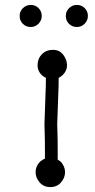

<svg xmlns="http://www.w3.org/2000/svg" viewBox="-20 -757 386 782"><path d="M325 -724Q338 -711 338 -692Q338 -674 325 -660.5Q312 -647 293 -647Q274 -647 261 -660Q248 -673 248 -692Q248 -711 261.5 -724Q275 -737 293 -737Q312 -737 325 -724ZM137 -724Q150 -711 150 -692Q150 -674 137 -660.5Q124 -647 105 -647Q86 -647 73 -660Q60 -673 60 -692Q60 -711 73.5 -724Q87 -737 105 -737Q124 -737 137 -724ZM236 -452Q228 -444 219 -440Q219 -423 218.5 -404Q218 -385 217 -363L213 -250Q213 -243 214 -217Q215 -191 215 -143V-107L228 -98Q245 -78 245 -56Q245 -33 228.5 -14Q212 5 185 5Q158 5 141.5 -14Q125 -33 125 -56Q125 -73 134.5 -88Q144 -103 163 -111V-142Q163 -190 162 -216.5Q161 -243 161 -250L165 -364Q166 -386 166.5 -404.5Q167 -423 167 -440Q150 -448 141.5 -461.5Q133 -475 133 -491Q133 -518 150.5 -536Q168 -554 196 -554Q222 -554 237.5 -534Q253 -514 253 -491Q253 -469 236 -452Z"/></svg>

Font: Nelagoney
Style: Regular
Weight: 400
Designer: Kanati
Foundry: Kanati and Michael Everson
Version: Version 2.000